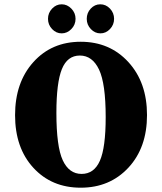

<svg xmlns="http://www.w3.org/2000/svg" viewBox="-20 -948 752 892"><path d="M242 -424Q242 -267 271.5 -203.5Q301 -140 359 -140Q417 -140 444 -201Q471 -262 471 -404Q471 -560 440 -625Q409 -690 351 -690Q293 -690 267.5 -627Q242 -564 242 -424ZM576.5 -169Q490 -76 355 -76Q220 -76 135 -168.5Q50 -261 50 -413Q50 -565 135 -659.5Q220 -754 355 -754Q490 -754 576.5 -659.5Q663 -565 663 -413.5Q663 -262 576.5 -169ZM446 -928Q472 -928 491 -908Q510 -888 510 -860.5Q510 -833 491 -813Q472 -793 446.5 -793Q421 -793 402 -813Q383 -833 383 -860.5Q383 -888 401.5 -908Q420 -928 446 -928ZM266.5 -928Q292 -928 311.5 -908Q331 -888 331 -860.5Q331 -833 311.5 -813Q292 -793 266.5 -793Q241 -793 222 -813Q203 -833 203 -860.5Q203 -888 222 -908Q241 -928 266.5 -928Z"/></svg>

Font: Halant
Style: Bold
Weight: 700
Designer: Hitesh Malaviya (Devanagari), Satya Rajpurohit (Latin)
Foundry: Indian Type Foundry
Version: Version 1.101;PS 1.0;hotconv 1.0.78;makeotf.lib2.5.61930; tt